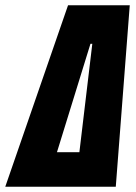

<svg xmlns="http://www.w3.org/2000/svg" viewBox="-70 -708 517 728"><path d="M-50 0 188 -688H422L369 0ZM146 -131H231L280 -542H273Z"/></svg>

Font: Saira Condensed Black
Style: Italic
Weight: 900
Width: 3
Italic angle: -12°
Designer: Hector Gatti with collaboration of the Omnibus-Type team
Foundry: Omnibus-Type
Version: Version 1.101